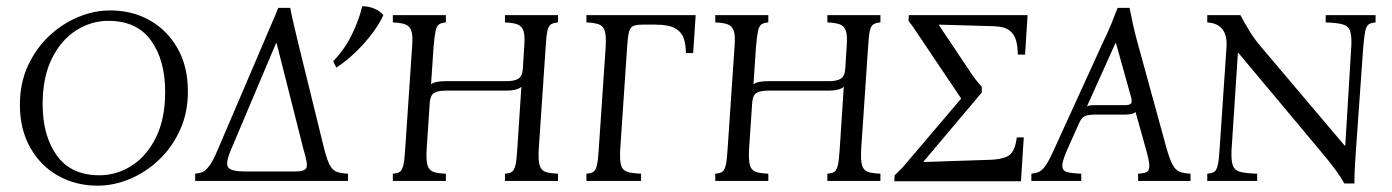

<svg xmlns="http://www.w3.org/2000/svg" viewBox="-20 -573 4408 608"><path d="M289 15Q220 15 164 -16.5Q108 -48 75.5 -106Q43 -164 43 -241Q43 -310 68.5 -365Q94 -420 135.5 -459Q177 -498 227.5 -519Q278 -540 329 -540Q399 -540 454.5 -508.5Q510 -477 542.5 -419.5Q575 -362 575 -284Q575 -215 549.5 -160Q524 -105 482.5 -66Q441 -27 390.5 -6Q340 15 289 15ZM295 -18Q349 -18 396.5 -48Q444 -78 473.5 -137Q503 -196 503 -282Q503 -383 458 -445Q413 -507 323 -507Q269 -507 221.5 -477Q174 -447 144.5 -388Q115 -329 115 -243Q115 -143 160 -80.5Q205 -18 295 -18Z M1082 -23V0H598V-23Q610 -24 620.5 -28Q631 -32 643 -48Q655 -64 670 -100L818 -446Q829 -473 840 -497.5Q851 -522 861 -548H899Q904 -522 910 -497Q916 -472 922 -446L1007 -100Q1016 -65 1025 -49Q1034 -33 1047.5 -28.5Q1061 -24 1082 -23ZM712 -100Q693 -56 702.5 -43Q712 -30 756 -30H916Q944 -30 950 -41Q956 -52 941 -100L856 -436H854Z M1708 -425 1686 -100Q1684 -65 1689 -49Q1694 -33 1708 -28.5Q1722 -24 1747 -23V0H1579V-23Q1593 -24 1600.5 -28.5Q1608 -33 1612 -49Q1616 -65 1618 -100L1631 -298Q1616 -286 1584 -286H1392Q1367 -286 1355 -279Q1343 -272 1341 -249L1331 -100Q1329 -65 1334 -49Q1339 -33 1353 -28.5Q1367 -24 1392 -23V0H1224V-23Q1238 -24 1245.5 -28.5Q1253 -33 1257 -49Q1261 -65 1263 -100L1285 -425Q1288 -460 1282.5 -475.5Q1277 -491 1263 -496Q1249 -501 1224 -502V-525H1392V-502Q1378 -501 1370.5 -496Q1363 -491 1359.5 -475.5Q1356 -460 1353 -425L1345 -306Q1353 -312 1365 -314Q1377 -316 1392 -316H1584Q1610 -316 1622.5 -324.5Q1635 -333 1636 -360L1640 -425Q1643 -460 1637.5 -475.5Q1632 -491 1618 -496Q1604 -501 1579 -502V-525H1747V-502Q1733 -501 1725 -496Q1717 -491 1713.5 -475.5Q1710 -460 1708 -425ZM1127 -553Q1144 -554 1163.5 -546.5Q1183 -539 1194 -525Q1173 -480 1131.5 -434Q1090 -388 1045 -359L1035 -379Q1071 -416 1094 -463Q1117 -510 1127 -553Z M1837 0V-23Q1851 -24 1858.5 -28.5Q1866 -33 1870 -49Q1874 -65 1876 -100L1898 -425Q1900 -460 1895 -475.5Q1890 -491 1876 -496Q1862 -501 1837 -502V-525H2183L2175 -405H2152Q2152 -430 2145.5 -450.5Q2139 -471 2118.5 -483Q2098 -495 2055 -495H2015Q1996 -495 1986 -491Q1976 -487 1972 -472.5Q1968 -458 1966 -425L1944 -100Q1942 -65 1947 -49Q1952 -33 1967.5 -28.5Q1983 -24 2010 -23V0Z M2729 -425 2707 -100Q2705 -65 2710 -49Q2715 -33 2729 -28.5Q2743 -24 2768 -23V0H2600V-23Q2614 -24 2621.5 -28.5Q2629 -33 2633 -49Q2637 -65 2639 -100L2652 -298Q2637 -286 2605 -286H2413Q2388 -286 2376 -279Q2364 -272 2362 -249L2352 -100Q2350 -65 2355 -49Q2360 -33 2374 -28.5Q2388 -24 2413 -23V0H2245V-23Q2259 -24 2266.5 -28.5Q2274 -33 2278 -49Q2282 -65 2284 -100L2306 -425Q2309 -460 2303.5 -475.5Q2298 -491 2284 -496Q2270 -501 2245 -502V-525H2413V-502Q2399 -501 2391.5 -496Q2384 -491 2380.5 -475.5Q2377 -460 2374 -425L2366 -306Q2374 -312 2386 -314Q2398 -316 2413 -316H2605Q2631 -316 2643.5 -324.5Q2656 -333 2657 -360L2661 -425Q2664 -460 2658.5 -475.5Q2653 -491 2639 -496Q2625 -501 2600 -502V-525H2768V-502Q2754 -501 2746 -496Q2738 -491 2734.5 -475.5Q2731 -460 2729 -425Z M3089 -280 2905 -62V-60L3116 -67Q3163 -69 3179 -84Q3195 -99 3200 -138H3222L3213 1H2812L2813 -18Q2824 -28 2834.5 -39Q2845 -50 2852 -59L3023 -260V-262L2886 -466Q2879 -477 2870.5 -489Q2862 -501 2857 -507L2858 -525H3234L3226 -400H3203Q3203 -425 3197.5 -445Q3192 -465 3176 -477Q3160 -489 3127 -490L2953 -495V-494L3056 -340Q3061 -332 3070 -320.5Q3079 -309 3089 -298Z M3675 -100Q3685 -66 3694 -50Q3703 -34 3716 -29Q3729 -24 3750 -23V0H3584V-23Q3603 -24 3611.5 -28.5Q3620 -33 3619.5 -49Q3619 -65 3609 -100L3576 -218Q3569 -213 3559.5 -211.5Q3550 -210 3540 -210H3448Q3428 -210 3417 -206Q3406 -202 3398 -185L3360 -100Q3344 -64 3344 -48Q3344 -32 3359.5 -28Q3375 -24 3404 -23V0H3246V-23Q3258 -24 3268.5 -28Q3279 -32 3290.5 -48Q3302 -64 3318 -100L3476 -446Q3489 -472 3499 -497Q3509 -522 3519 -548H3557Q3562 -522 3567.5 -497Q3573 -472 3580 -446ZM3543 -240Q3558 -240 3562 -246Q3566 -252 3561 -268L3514 -436H3512L3422 -236Q3428 -239 3435 -239.5Q3442 -240 3450 -240Z M4237 8Q4226 -12 4208.5 -36Q4191 -60 4158 -99L3902 -405H3900L3880 -100Q3878 -65 3884 -49Q3890 -33 3908.5 -28.5Q3927 -24 3961 -23V0H3803V-23Q3817 -24 3824.5 -28.5Q3832 -33 3836 -49Q3840 -65 3842 -100L3864 -425Q3868 -498 3803 -502V-525H3908Q3922 -499 3936.5 -475Q3951 -451 3973 -425L4238 -112H4240L4259 -425Q4261 -460 4255 -475.5Q4249 -491 4231 -496Q4213 -501 4178 -502V-525H4336V-502Q4322 -501 4314.5 -496Q4307 -491 4303.5 -475.5Q4300 -460 4297 -425L4274 -100Q4272 -72 4270.5 -46.5Q4269 -21 4269 8Z"/></svg>

Font: Bona Nova SC
Style: Italic
Weight: 400
Italic angle: -4°
Designer: Mateusz Machalski
Foundry: Capitalics
Version: Version 4.001; ttfautohint (v1.8.4.7-5d5b)